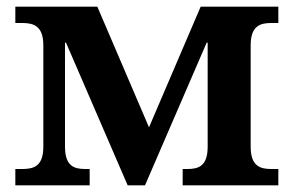

<svg xmlns="http://www.w3.org/2000/svg" viewBox="-20 -556 882 576"><path d="M26 0H249V-49H236C203 -49 175 -57 175 -116V-428H178L363 0H415L600 -428H603V-116C603 -57 575 -49 542 -49H528V0H815V-49H794C761 -49 732 -57 732 -116V-420C732 -479 761 -487 794 -487H815V-536H582L427 -174L272 -536H26V-487H47C81 -487 110 -478 110 -420V-116C110 -57 81 -49 47 -49H26Z"/></svg>

Font: Noto Serif SemiBold
Style: Regular
Weight: 600
Designer: Monotype Design Team
Foundry: Monotype Imaging Inc.
Version: Version 2.013